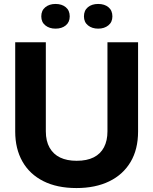

<svg xmlns="http://www.w3.org/2000/svg" viewBox="-20 -943 776 972"><path d="M367 9Q269 9 199.5 -26Q130 -61 93.5 -125.5Q57 -190 57 -277V-729H212V-278Q212 -229 231 -195.5Q250 -162 284.5 -145.5Q319 -129 368 -129Q420 -129 454.5 -146.5Q489 -164 506.5 -197.5Q524 -231 524 -278V-729H679V-277Q679 -187 641 -123Q603 -59 533 -25Q463 9 367 9ZM477 -798Q446 -798 425.5 -814.5Q405 -831 405 -860Q405 -890 425 -906.5Q445 -923 477 -923Q509 -923 529 -906.5Q549 -890 549 -860Q549 -831 528.5 -814.5Q508 -798 477 -798ZM261 -798Q230 -798 209.5 -814.5Q189 -831 189 -860Q189 -890 209.5 -906.5Q230 -923 261 -923Q293 -923 313 -906.5Q333 -890 333 -860Q333 -831 313 -814.5Q293 -798 261 -798Z"/></svg>

Font: Mona Sans ExtraLight
Style: Bold
Weight: 700
Version: Version 2.000